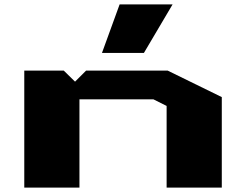

<svg xmlns="http://www.w3.org/2000/svg" viewBox="-20 -850 1105 870"><path d="M90 0V-530H269L320 -480L370 -530H740L985 -410V0H735V-370L675 -400H340V0ZM442 -610 522 -830H762L632 -610Z"/></svg>

Font: Stalin One
Style: Regular
Weight: 400
Designer: Jovanny Lemonad
Foundry: Alexey Maslov, Jovanny Lemonad
Version: Version 3.002; ttfautohint (v0.91) -l 8 -r 50 -G 200 -x 0 -w